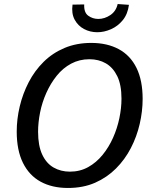

<svg xmlns="http://www.w3.org/2000/svg" viewBox="-20 -923 763 953"><path d="M317 10Q239 10 182 -21Q125 -52 94 -114.5Q63 -177 63 -270Q63 -332 78 -395Q93 -458 122.5 -515Q152 -572 196.5 -616Q241 -660 300.5 -685Q360 -710 433 -710Q512 -710 569.5 -679Q627 -648 657.5 -586Q688 -524 688 -432Q688 -371 673.5 -308Q659 -245 629.5 -188Q600 -131 555.5 -86.5Q511 -42 452 -16Q393 10 317 10ZM327 -71Q377 -71 417.5 -93.5Q458 -116 489 -154Q520 -192 541 -239Q562 -286 572.5 -336.5Q583 -387 583 -433Q583 -502 562 -545Q541 -588 505.5 -608.5Q470 -629 424 -629Q374 -629 333 -607Q292 -585 261.5 -547Q231 -509 210 -462Q189 -415 179 -365Q169 -315 169 -269Q169 -200 189.5 -156Q210 -112 246 -91.5Q282 -71 327 -71ZM463 -763Q427 -763 397 -779Q367 -795 350.5 -825.5Q334 -856 340 -900L398 -901Q396 -861 418 -845Q440 -829 468 -829Q499 -829 527.5 -848Q556 -867 564 -903L620 -899Q614 -853 589.5 -823Q565 -793 531 -778Q497 -763 463 -763Z"/></svg>

Font: Bitter Thin Medium
Style: Italic
Weight: 500
Italic angle: -9°
Version: Version 3.021